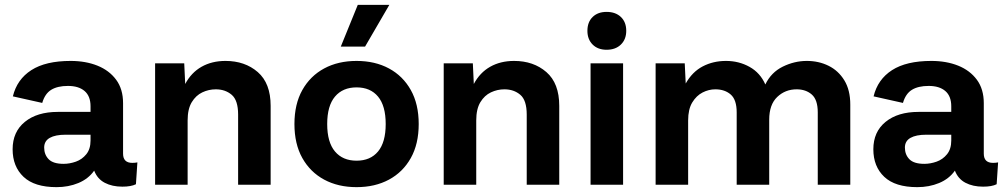

<svg xmlns="http://www.w3.org/2000/svg" viewBox="-20 -761 4138 791"><path d="M353 -323Q353 -365 328.5 -386Q304 -407 260 -407Q217 -407 191 -391Q165 -375 154 -337L33 -364Q50 -434 109 -472Q168 -510 271 -510Q333 -510 381.5 -490.5Q430 -471 458.5 -432.5Q487 -394 487 -336V-128Q487 -90 525 -90Q530 -90 536 -90.5Q542 -91 546 -92L540 -2Q520 8 484 8Q442 8 411.5 -8Q381 -24 368 -58Q344 -24 303 -7Q262 10 213 10Q122 10 77 -32.5Q32 -75 32 -146Q32 -218 82.5 -259Q133 -300 218 -300H353ZM242 -86Q267 -86 292.5 -95Q318 -104 335.5 -125.5Q353 -147 353 -182V-206H250Q208 -206 185 -193Q162 -180 162 -153Q162 -124 180.5 -105Q199 -86 242 -86Z M619 0V-500H739L743 -415Q768 -462 810.5 -486Q853 -510 909 -510Q989 -510 1042 -464Q1095 -418 1095 -325V0H961V-289Q961 -348 934.5 -370.5Q908 -393 869 -393Q840 -393 813.5 -380.5Q787 -368 770 -340Q753 -312 753 -265V0Z M1449 -510Q1525 -510 1582.5 -479Q1640 -448 1672.5 -390Q1705 -332 1705 -250Q1705 -168 1672.5 -110Q1640 -52 1582.5 -21Q1525 10 1449 10Q1373 10 1315.5 -21Q1258 -52 1225.5 -110Q1193 -168 1193 -250Q1193 -332 1225.5 -390Q1258 -448 1315.5 -479Q1373 -510 1449 -510ZM1449 -401Q1392 -401 1360 -363Q1328 -325 1328 -250Q1328 -175 1360 -137Q1392 -99 1449 -99Q1506 -99 1537.5 -137Q1569 -175 1569 -250Q1569 -325 1537.5 -363Q1506 -401 1449 -401ZM1454 -741H1584L1484 -569H1384Z M1808 0V-500H1928L1932 -415Q1957 -462 1999.5 -486Q2042 -510 2098 -510Q2178 -510 2231 -464Q2284 -418 2284 -325V0H2150V-289Q2150 -348 2123.5 -370.5Q2097 -393 2058 -393Q2029 -393 2002.5 -380.5Q1976 -368 1959 -340Q1942 -312 1942 -265V0Z M2547 -500V0H2413V-500ZM2479 -712Q2516 -712 2538 -691Q2560 -670 2560 -634Q2560 -599 2538 -577.5Q2516 -556 2479 -556Q2443 -556 2421.5 -577.5Q2400 -599 2400 -634Q2400 -670 2421.5 -691Q2443 -712 2479 -712Z M2681 0V-500H2801L2805 -417Q2832 -465 2875 -487.5Q2918 -510 2971 -510Q3024 -510 3068 -485.5Q3112 -461 3133 -413Q3157 -463 3205 -486.5Q3253 -510 3304 -510Q3353 -510 3393.5 -490Q3434 -470 3458.5 -430Q3483 -390 3483 -330V0H3349V-298Q3349 -350 3324.5 -371.5Q3300 -393 3262 -393Q3215 -393 3182 -361.5Q3149 -330 3149 -268V0H3015V-298Q3015 -350 2990.5 -371.5Q2966 -393 2927 -393Q2900 -393 2874.5 -380Q2849 -367 2832 -339Q2815 -311 2815 -265V0Z M3899 -323Q3899 -365 3874.5 -386Q3850 -407 3806 -407Q3763 -407 3737 -391Q3711 -375 3700 -337L3579 -364Q3596 -434 3655 -472Q3714 -510 3817 -510Q3879 -510 3927.5 -490.5Q3976 -471 4004.5 -432.5Q4033 -394 4033 -336V-128Q4033 -90 4071 -90Q4076 -90 4082 -90.5Q4088 -91 4092 -92L4086 -2Q4066 8 4030 8Q3988 8 3957.5 -8Q3927 -24 3914 -58Q3890 -24 3849 -7Q3808 10 3759 10Q3668 10 3623 -32.5Q3578 -75 3578 -146Q3578 -218 3628.5 -259Q3679 -300 3764 -300H3899ZM3788 -86Q3813 -86 3838.5 -95Q3864 -104 3881.5 -125.5Q3899 -147 3899 -182V-206H3796Q3754 -206 3731 -193Q3708 -180 3708 -153Q3708 -124 3726.5 -105Q3745 -86 3788 -86Z"/></svg>

Font: Prodigy Sans SemiBold
Style: Regular
Weight: 600
Designer: Wei Huang
Foundry: Wei Huang
Version: Version 1.003; ttfautohint (v1.8.3)